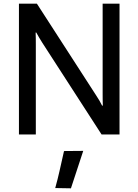

<svg xmlns="http://www.w3.org/2000/svg" viewBox="-20 -731 753 1044"><path d="M83 0V-710.9H180.7L502.4 -212.9Q512.2 -198.2 520.8 -183.6Q529.3 -168.9 535.2 -156.7H539.1Q538.6 -171.4 538.3 -189.7Q538.1 -208 538.1 -222.7V-710.9H629.9V0H532.2L210.4 -498Q200.7 -512.7 192.4 -527.3Q184.1 -542 177.2 -554.2H173.8Q174.3 -539.6 174.6 -521.2Q174.8 -502.9 174.8 -488.3V0ZM280.3 291.5Q294.4 240.7 303.5 199.5Q312.5 158.2 328.1 90.3L432.6 89.4L365.7 293Z"/></svg>

Font: RobotoFlex
Style: Regular
Weight: 400
Designer: Berlow after Robertson
Foundry: Google
Version: Version 2.136